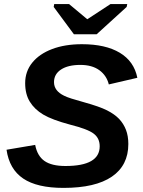

<svg xmlns="http://www.w3.org/2000/svg" viewBox="-20 -916 707 946"><path d="M293 9.8Q162.6 9.8 94.2 -36.4Q25.9 -82.5 12.2 -178.2L153.3 -202.1Q163.6 -147.9 199 -123Q234.4 -98.1 302.7 -98.1Q471.2 -98.1 471.2 -195.3Q471.2 -234.9 441.9 -257.3Q413.1 -279.8 325.7 -301.8Q236.3 -325.7 192.9 -351.6Q149.9 -377.4 127 -414.8Q104 -452.1 104 -506.3Q104 -564 138.9 -607.2Q173.8 -650.4 236.8 -674.3Q299.8 -698.2 383.8 -698.2Q500 -698.2 570.3 -656Q640.6 -613.8 656.7 -532.7L516.1 -500Q505.4 -543.9 469.5 -570.1Q433.6 -596.2 376 -596.2Q315.4 -596.2 280.8 -573.5Q246.1 -550.8 246.1 -511.2Q246.1 -468.3 295.9 -444.3Q308.1 -438 332.3 -430.2Q356.4 -422.4 392.6 -412.6Q470.2 -391.1 507.3 -372.3Q544.4 -353.5 566.9 -330.1Q588.9 -306.6 600.6 -276.4Q612.3 -246.1 612.3 -206.5Q612.3 -101.1 531.2 -45.7Q450.2 9.8 293 9.8ZM604 -881.8 456.1 -747.1H344.2L244.6 -881.8L247.1 -896H320.3L409.2 -821.8H411.1L524.4 -896H606.9Z"/></svg>

Font: Arimo
Style: Bold Italic
Weight: 700
Italic angle: -12°
Designer: Steve Matteson
Foundry: Monotype Imaging Inc.
Version: Version 1.33